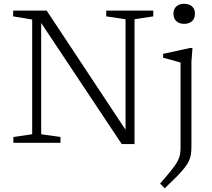

<svg xmlns="http://www.w3.org/2000/svg" viewBox="-20 -754 1122 1014"><path d="M150 -45V-651L49.5 -667.5V-698H226.5L660 -43L643 -17.5V-652.5L541 -667.5V-698H789.5V-667.5L690.5 -652.5V7H623L183 -654.5L197.5 -658.5V-45L299.5 -30.5V0H50.5V-30.5ZM952.5 -628Q927.5 -628 911.8 -642Q896 -656 896 -681.5Q896 -707 911.8 -720.5Q927.5 -734 952.5 -734Q978.5 -734 994 -720.5Q1009.5 -707 1009.5 -681.5Q1009.5 -656 994 -642Q978.5 -628 952.5 -628ZM933.5 -423.5Q928 -425.5 911.8 -430Q895.5 -434.5 876.2 -439.8Q857 -445 841.5 -449V-469.5L982.5 -500.5H996.5L991 -429V20Q991 43 988.2 61.2Q985.5 79.5 977.5 96.5Q969.5 113.5 954 133.2Q938.5 153 913 178.8Q887.5 204.5 850 240.5L825.5 215.5Q862.5 173 884.2 146Q906 119 916.5 99.8Q927 80.5 930.2 63.8Q933.5 47 933.5 25.5Z"/></svg>

Font: Newsreader 9pt Light
Style: Regular
Weight: 300
Designer: Hugues Gentile
Foundry: Production Type
Version: Version 1.003